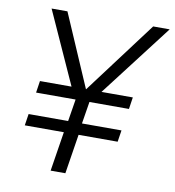

<svg xmlns="http://www.w3.org/2000/svg" viewBox="-80 -776 771 847"><g transform="rotate(10 306.0 -352.5)"><path d="M203 0 231 -177H56L64 -229H241L257 -328H80L88 -381H244L234 -371L83 -705H154L294 -381H295L538 -705H612L356 -371L350 -381H504L496 -328H319L303 -229H480L472 -177H297L269 0Z"/></g></svg>

Font: Nunito Sans 7pt SemiCondensed Light
Style: Italic
Weight: 300
Width: 4
Italic angle: -9°
Designer: Vernon Adams
Foundry: Vernon Adams
Version: Version 3.101;gftools[0.9.27]